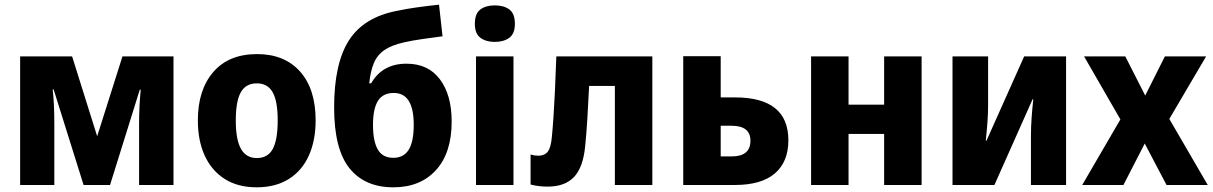

<svg xmlns="http://www.w3.org/2000/svg" viewBox="-20 -790 5182 820"><path d="M66 0V-549H288L395 -208L503 -549H721V0H574V-260Q574 -336 581 -407H577L450 0H337L209 -408H205Q209 -374 210.5 -336.5Q212 -299 212 -258V0Z M1076 10Q996 10 940 -25.5Q884 -61 854.5 -125Q825 -189 825 -276Q825 -406 891 -482.5Q957 -559 1078 -559Q1195 -559 1261.5 -484.5Q1328 -410 1328 -276Q1328 -190 1299 -125.5Q1270 -61 1213.5 -25.5Q1157 10 1076 10ZM1077 -115Q1124 -115 1145 -154Q1166 -193 1166 -276Q1166 -358 1144.5 -396Q1123 -434 1077 -434Q1030 -434 1008.5 -396Q987 -358 987 -275Q987 -194 1009 -154.5Q1031 -115 1077 -115Z M1660 10Q1538 10 1472.5 -71.5Q1407 -153 1407 -331Q1407 -519 1470.5 -618Q1534 -717 1677 -744Q1714 -752 1760.5 -758.5Q1807 -765 1855 -770L1870 -635Q1825 -629 1782.5 -623Q1740 -617 1705 -609Q1652 -597 1621.5 -576Q1591 -555 1576.5 -520Q1562 -485 1557 -434H1565Q1613 -518 1716 -518Q1809 -518 1859 -451Q1909 -384 1909 -271Q1909 -137 1842 -63.5Q1775 10 1660 10ZM1660 -116Q1704 -116 1725.5 -150.5Q1747 -185 1747 -257Q1747 -393 1662 -393Q1615 -393 1594 -359Q1573 -325 1573 -257Q1573 -187 1593.5 -151.5Q1614 -116 1660 -116Z M2093 -611Q2056 -611 2032 -628.5Q2008 -646 2008 -688Q2008 -732 2031.5 -749.5Q2055 -767 2093 -767Q2132 -767 2155.5 -749.5Q2179 -732 2179 -688Q2179 -646 2155 -628.5Q2131 -611 2093 -611ZM2013 0V-549H2173V0Z M2319 7Q2279 7 2246 -2V-130Q2263 -125 2279 -125Q2306 -125 2319.5 -142.5Q2333 -160 2337 -206Q2341 -248 2344 -294Q2347 -340 2350 -401Q2353 -462 2356 -549H2766V0H2606V-423H2496Q2492 -343 2488.5 -283.5Q2485 -224 2479 -164Q2470 -74 2431 -33.5Q2392 7 2319 7Z M2898 0V-550H3058V-374H3119Q3347 -374 3347 -191Q3347 -99 3289.5 -49.5Q3232 0 3119 0ZM3058 -122H3105Q3185 -122 3185 -189Q3185 -253 3104 -253H3058Z M3444 0V-549H3604V-343H3756V-549H3916V0H3756V-218H3604V0Z M4048 0V-549H4200V-341Q4200 -305 4197 -265Q4194 -225 4190 -189H4193L4354 -549H4533V0H4383V-211Q4383 -249 4386 -289.5Q4389 -330 4393 -366H4390L4227 0Z M4602 0 4765 -280 4610 -549H4786L4871 -382L4955 -549H5131L4974 -282L5138 0H4962L4869 -177L4778 0Z"/></svg>

Font: Noto Sans SemiCondensed ExtraBold
Style: Regular
Weight: 800
Width: 4
Designer: Monotype Design Team
Foundry: Monotype Imaging Inc.
Version: Version 2.013; ttfautohint (v1.8.4.7-5d5b)